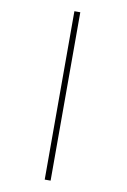

<svg xmlns="http://www.w3.org/2000/svg" viewBox="-106 -812 742 1123"><g transform="rotate(10 265.0 -250.0)"><path d="M242 250V-750H277V250Z"/></g></svg>

Font: TitilliumMaps29L
Style: 1 wt
Weight: 100
Designer: Campivisivi
Foundry: Accademia di Belle Arti di Urbino and students of MA course of Visual design
Version: Version 001.001